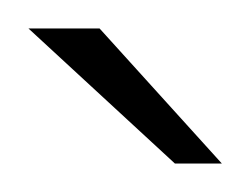

<svg xmlns="http://www.w3.org/2000/svg" viewBox="-20 -649 176 135"><path d="M103 -534 0 -629H50L136 -534Z"/></svg>

Font: Smooch Sans Thin
Style: Regular
Weight: 400
Version: Version 1.010